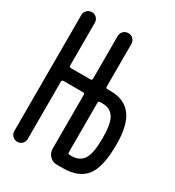

<svg xmlns="http://www.w3.org/2000/svg" viewBox="-176 -833 853 937"><g transform="rotate(30 250.0 -365.0)"><path d="M309.6 -361.3V-81.1Q309.6 -72.3 319.3 -72.3H330.1Q375 -72.3 396.5 -104.5Q418 -136.7 418 -224.6Q418 -306.6 397 -338.4Q376 -370.1 335 -370.1H319.3Q309.6 -370.1 309.6 -361.3ZM27.3 -38.1V-692.4Q27.3 -708 38.6 -719.2Q49.8 -730.5 65.9 -730.5Q82 -730.5 92.8 -719.2Q103.5 -708 103.5 -692.4V-451.2Q103.5 -442.4 112.3 -442.4H222.7Q231.4 -442.4 232.4 -451.2V-691.4Q232.4 -708 243.2 -719.2Q253.9 -730.5 271 -730.5Q288.1 -730.5 298.8 -719.2Q309.6 -708 309.6 -691.4V-451.2Q309.6 -442.4 319.3 -442.4H337.9Q415 -442.4 453.6 -391.1Q492.2 -339.8 492.2 -230.5Q492.2 -103.5 452.1 -51.8Q412.1 0 322.3 0H288.1Q264.6 0 248.5 -17.1Q232.4 -34.2 232.4 -56.6V-361.3Q232.4 -370.1 222.7 -370.1H112.3Q104.5 -370.1 103.5 -361.3V-38.1Q103.5 -22.5 92.8 -11.2Q82 0 65.9 0Q49.8 0 38.6 -11.2Q27.3 -22.5 27.3 -38.1Z"/></g></svg>

Font: Rounded Mgen+ 2m regular
Style: Regular
Weight: 400
Designer: [Source Han Sans]
Ryoko NISHIZUKA  (kana & ideographs); Paul D. Hunt (Latin, Greek & Cyrillic); Wenlong ZHANG  (bopomofo
Version: Version 1.059.20150602